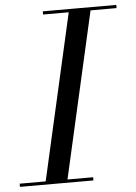

<svg xmlns="http://www.w3.org/2000/svg" viewBox="-93 -791 592 833"><g transform="rotate(-5 202.5 -375.0)"><path d="M-40 -13.9H73.2L236.8 -736.1H125V-750H445.1V-736.1H331.8L168.2 -13.9H280V0H-40Z"/></g></svg>

Font: Bodoni* 16
Style: Italic
Weight: 400
Italic angle: -13°
Version: Version 2.000